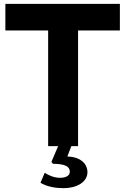

<svg xmlns="http://www.w3.org/2000/svg" viewBox="-20 -762 653 1001"><path d="M231 -603V0H283L248 82L256 92C320 92 344 107 344 133C344 153 325 165 293 165C263 165 235 153 213 139L191 191C227 212 269 219 312 219C379 219 436 188 436 135C436 99 408 56 331 54L352 0H387V-603H605V-742H8V-603Z"/></svg>

Font: Cheyenne Sans
Style: Bold
Weight: 700
Designer: The Public Sans project authors (U.S. Web Design System), Libre Franklin designed by Pablo Impallari and Rodrigo Fuenzal
Foundry: The Cheyenne Sans Project Authors
Version: Version 2.007